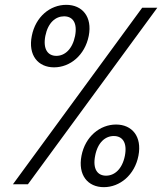

<svg xmlns="http://www.w3.org/2000/svg" viewBox="-20 -762 670 794"><path d="M203.5 -483.5C270 -483.5 331 -533.5 347 -613.5C362.5 -693 320 -742 254 -742C187.5 -742 127 -693 111.5 -613.5C95.5 -533.5 137.5 -483.5 203.5 -483.5ZM213 -531C178 -531 157 -558.5 167.5 -613.5C178.5 -668.5 210 -694.5 245 -694.5C280 -694.5 301 -668.5 290.5 -613.5C279.5 -558.5 248 -531 213 -531ZM409.5 12C475.5 12 537 -38 552.5 -118C568 -197.5 526 -247 460 -247C393.5 -247 332.5 -197.5 317 -118C301.5 -38 343 12 409.5 12ZM418.5 -35.5C383.5 -35.5 362.5 -62.5 373.5 -118C384 -173 415.5 -199.5 450.5 -199.5C486 -199.5 507 -173 496.5 -118C485.5 -62.5 453.5 -35.5 418.5 -35.5ZM95.5 0 630.5 -730H568L33.5 0Z"/></svg>

Font: Monaspace Neon Light
Style: Italic
Weight: 300
Italic angle: -11°
Designer: Riley Cran & the Lettermatic Team
Foundry: Lettermatic
Version: Version 1.200 (Monaspace Neon)